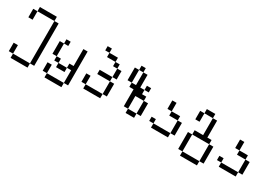

<svg xmlns="http://www.w3.org/2000/svg" viewBox="20 -1477 3461 2454"><g transform="rotate(30 1750.0 -250.0)"><path d="M125 62.5V125H375V62.5ZM125 62.5Q125 62.5 125 -62.5H62.5Q62.5 -62.5 62.5 62.5ZM375 62.5H437.5Q437.5 62.5 437.5 -562.5H375Q375 -562.5 375 62.5ZM62.5 -562.5Q62.5 -562.5 62.5 -437.5H125Q125 -437.5 125 -562.5ZM125 -562.5H375V-625H125Z M687.5 -375V-437.5H625V-375H562.5V-187.5H625V-125H687.5V-62.5H812.5V-125H687.5V-187.5H625V-375ZM625 62.5V125H875V62.5ZM625 62.5Q625 62.5 625 -62.5H562.5Q562.5 -62.5 562.5 62.5ZM875 62.5H937.5Q937.5 62.5 937.5 -437.5H875Q875 -437.5 875 -187.5H812.5V-125H875Z M1125 -62.5V0H1375V-62.5ZM1125 -62.5Q1125 -62.5 1125 -187.5H1062.5Q1062.5 -187.5 1062.5 -62.5ZM1375 -62.5H1437.5V-250H1375ZM1375 -250V-312.5H1187.5V-250ZM1375 -312.5H1437.5Q1437.5 -312.5 1437.5 -437.5H1375Q1375 -437.5 1375 -312.5ZM1375 -437.5V-500H1312.5V-437.5ZM1312.5 -500V-562.5H1187.5V-500ZM1187.5 -562.5V-625H1125V-562.5Z M1875 -375V-437.5H1812.5V-375H1750V-562.5H1687.5V-375H1625V-312.5H1687.5Q1687.5 -312.5 1687.5 -62.5H1750V0H1875V-62.5H1750V-250H1875V-62.5H1937.5V-250H1875V-312.5H1812.5V-375ZM1625 -375V-562.5H1562.5V-375ZM1625 -562.5H1687.5V-625H1625Z M2125 -62.5V0H2375V-62.5ZM2125 -62.5V-125H2062.5V-62.5ZM2375 -62.5H2437.5V-250H2375ZM2375 -250V-312.5H2250V-250ZM2250 -312.5Q2250 -312.5 2250 -437.5H2187.5Q2187.5 -437.5 2187.5 -312.5Z M2625 62.5V125H2875V62.5ZM2625 62.5Q2625 62.5 2625 -187.5H2562.5Q2562.5 -187.5 2562.5 62.5ZM2875 62.5H2937.5Q2937.5 62.5 2937.5 -187.5H2875Q2875 -187.5 2875 62.5ZM2625 -187.5H2875V-250H2812.5Q2812.5 -250 2812.5 -500H2750Q2750 -500 2750 -250H2625ZM2562.5 -500Q2562.5 -500 2562.5 -375H2625Q2625 -375 2625 -500ZM2625 -500H2750V-562.5H2625Z M3125 -62.5V0H3375V-62.5ZM3125 -62.5V-125H3062.5V-62.5ZM3375 -62.5H3437.5V-250H3375ZM3375 -250V-312.5H3250V-250ZM3250 -312.5Q3250 -312.5 3250 -437.5H3187.5Q3187.5 -437.5 3187.5 -312.5Z"/></g></svg>

Font: BFUnifontExMono
Style: Regular
Weight: 500
Version: Version 15.0.06